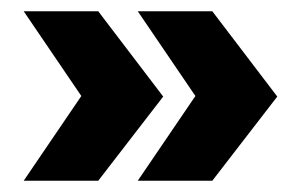

<svg xmlns="http://www.w3.org/2000/svg" viewBox="-20 -379 542 340"><path d="M154 -59H22L124 -209L22 -359H154L269 -208ZM356 -59H224L326 -209L224 -359H356L471 -208Z"/></svg>

Font: Rokkitt SemiBold ExtraBold
Style: Regular
Weight: 800
Version: Version 3.103